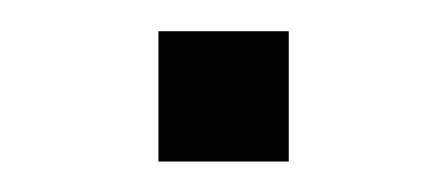

<svg xmlns="http://www.w3.org/2000/svg" viewBox="-20 -106 294 126"><path d="M84 0V-85.5H169.5V0Z"/></svg>

Font: Vela Sans
Style: Regular
Weight: 400
Designer: Principal design: Mikhail Sharanda - project Manrope.
Design modification: Ravid Balaliev
Foundry: Mikhail Sharanda
Version: Version 1.001;August 23, 2023;FontCreator 14.0.0.2901 64-bit